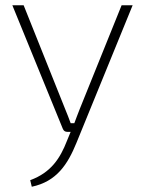

<svg xmlns="http://www.w3.org/2000/svg" viewBox="-20 -502 552 731"><path d="M443 -482 284 -88C277 -71 270 -51 263 -33H249C243 -51 235 -69 228 -87L70 -482H27L219 -12C222 -4 228 0 236 0H249L235 34C209 101 174 155 95 184L101 209C196 189 238 123 271 42L485 -482Z"/></svg>

Font: Exo 2 Extra Light
Style: Regular
Weight: 250
Designer: Natanael Gama
Version: Version 1.001;PS 001.001;hotconv 1.0.88;makeotf.lib2.5.64775